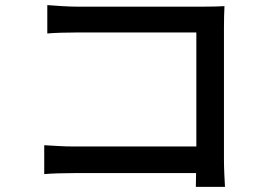

<svg xmlns="http://www.w3.org/2000/svg" viewBox="-20 -716 1040 751"><path d="M153 -148Q175 -147 206 -145Q237 -143 269 -143H748V-589H281Q252 -589 218.5 -588Q185 -587 165 -585V-696Q191 -694 223.5 -692Q256 -690 281 -690H778Q798 -690 821.5 -690.5Q845 -691 858 -692Q857 -676 856.5 -652Q856 -628 856 -608V-91Q856 -65 857.5 -33.5Q859 -2 860 15H746L747 -39H273Q242 -39 208.5 -38Q175 -37 153 -35Z"/></svg>

Font: Source Han Sans SC Medium
Style: Regular
Weight: 500
Designer: Ryoko NISHIZUKA 西塚涼子 (kana, bopomofo & ideographs); Paul D. Hunt (Latin, Greek & Cyrillic); Sandoll Communications 산돌커뮤니
Foundry: Adobe
Version: Version 2.004;hotconv 1.0.118;makeotfexe 2.5.65603